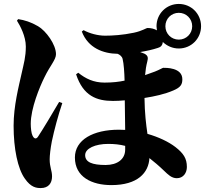

<svg xmlns="http://www.w3.org/2000/svg" viewBox="-20 -882 1040 974"><path d="M819 -749C819 -787 849 -817 887 -817C925 -817 955 -787 955 -749C955 -711 925 -681 887 -681C849 -681 819 -711 819 -749ZM66 -777C82 -752 111 -698 111 -646C111 -593 101 -561 90 -511C75 -443 49 -345 49 -244C49 -127 70 -26 106 24C137 69 165 72 187 72C226 72 244 47 244 13C244 -17 232 -33 232 -74C232 -93 236 -129 243 -165C255 -222 275 -297 296 -359L280 -365C250 -313 192 -217 173 -189C164 -175 153 -177 145 -194C139 -205 136 -233 136 -254C136 -332 181 -441 206 -491C234 -549 264 -579 264 -607C264 -656 214 -725 173 -749C137 -770 105 -780 72 -785ZM615 -142V-123C615 -75 576 -45 516 -45C448 -45 412 -59 412 -95C412 -129 463 -152 529 -152C560 -152 588 -149 615 -142ZM377 -513 366 -505C402 -395 471 -370 553 -370C573 -370 592 -371 613 -373L615 -223L583 -224C453 -224 360 -173 360 -83C360 16 446 57 545 57C679 57 734 -6 738 -80C761 -62 786 -41 813 -15C832 3 850 22 877 22C910 22 928 -5 928 -35C928 -78 911 -104 870 -136C835 -163 784 -187 728 -203C721 -251 714 -307 713 -385C764 -393 815 -404 859 -423C897 -439 905 -454 905 -480C905 -540 821 -538 808 -538C805 -538 789 -528 766 -519L716 -501C718 -526 722 -550 727 -569C732 -588 732 -600 712 -610L691 -618C722 -623 754 -630 781 -639C795 -643 804 -651 806 -669C827 -649 855 -636 887 -636C950 -636 1000 -686 1000 -749C1000 -812 950 -862 887 -862C824 -862 774 -812 774 -749L776 -728C763 -736 746 -740 729 -740C721 -740 702 -725 659 -716C602 -704 550 -701 513 -701C477 -701 435 -712 404 -729L395 -722C427 -638 504 -610 577 -609C588 -604 599 -596 602 -583C608 -559 611 -514 612 -473C584 -467 552 -463 510 -463C455 -463 414 -483 377 -513Z"/></svg>

Font: Noto Serif SC Black
Style: Regular
Weight: 900
Designer: Ryoko NISHIZUKA 西塚涼子 (kana & ideographs); Frank Grießhammer (Latin, Greek & Cyrillic); Wenlong ZHANG 张文龙 (bopomofo); San
Foundry: Adobe
Version: Version 2.001;hotconv 1.1.0;makeotfexe 2.6.0